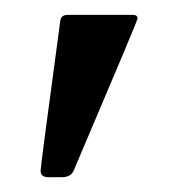

<svg xmlns="http://www.w3.org/2000/svg" viewBox="-20 -7 237 261"><path d="M64 233.9H45.9Q35.2 233.9 35.2 225.1Q35.2 218.8 62 21Q63 13.2 72.3 13.2H160.2Q167 13.2 167 18.1Q167 21 80.1 225.1Q76.2 233.9 64 233.9Z"/></svg>

Font: Munson
Style: Bold
Weight: 700
Designer: Paul James MIller
Foundry: High-Logic / Made with FontCreator
Version: Version 2.10;May 5, 2019;FontCreator 11.5.0.2430 64-bit